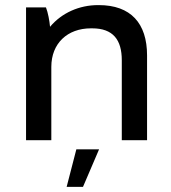

<svg xmlns="http://www.w3.org/2000/svg" viewBox="-20 -549 670 752"><path d="M82 0H181V-287C181 -379 244 -438 336 -438H341C423 -438 457 -393 457 -313V0H556V-332C556 -458 492 -529 367 -529H364C291 -529 222 -499 176 -444C174 -467 168 -500 160 -520H82ZM241 183H305L368 36H279Z"/></svg>

Font: Fixel Display Medium
Style: Regular
Weight: 500
Designer: AlfaBravo + MacPaw
Foundry: Kyrylo Tkachov, Marchela Mozhyna, Serhii Makarenko, Maria Weinstein, Zakhar Kryvoshyya
Version: Version 1.211